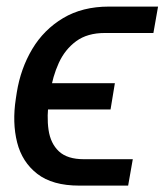

<svg xmlns="http://www.w3.org/2000/svg" viewBox="-20 -566 502 586"><path d="M235.8 -80.1H385.3L371.1 0.5H221.7Q140.1 0.5 93.8 -35.4Q47.4 -71.3 32.2 -131.6Q17.1 -191.9 28.3 -264.6L31.2 -283.7Q43 -356.9 78.4 -416.3Q113.8 -475.6 172.6 -510.7Q231.4 -545.9 312.5 -545.9H462.4L448.2 -465.3H299.8Q246.6 -465.3 212.4 -440.2Q178.2 -415 159.4 -373.8Q140.6 -332.5 133.3 -283.7L129.9 -264.2Q122.1 -210.9 128.2 -169.4Q134.3 -127.9 159.9 -104Q185.5 -80.1 235.8 -80.1ZM330.6 -312 317.4 -231.9H50.8L63.5 -312Z"/></svg>

Font: Inter 16pt
Style: Italic
Weight: 400
Italic angle: -9.3988°
Version: Version 4.001;git-66647c0bb